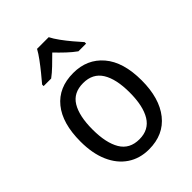

<svg xmlns="http://www.w3.org/2000/svg" viewBox="-223 -874 991 991"><g transform="rotate(-45 273.0 -378.0)"><path d="M497 -269Q497 -139 438 -64.5Q379 10 272 10Q205 10 155 -23.5Q105 -57 77.5 -119.5Q50 -182 50 -269Q50 -402 108.5 -474Q167 -546 274 -546Q375 -546 436 -474.5Q497 -403 497 -269ZM138 -269Q138 -171 170.5 -116.5Q203 -62 274 -62Q343 -62 376 -116Q409 -170 409 -269Q409 -367 376 -420Q343 -473 273 -473Q202 -473 170 -420Q138 -367 138 -269ZM315 -766Q326 -744 346 -716.5Q366 -689 388 -663Q410 -637 428 -617V-606H372Q348 -623 322.5 -647Q297 -671 272 -697Q246 -671 221 -647Q196 -623 173 -606H118V-617Q136 -638 157.5 -664.5Q179 -691 198.5 -717.5Q218 -744 230 -766Z"/></g></svg>

Font: Noto Sans SemiCondensed
Style: Regular
Weight: 400
Width: 4
Designer: Monotype Design Team
Foundry: Monotype Imaging Inc.
Version: Version 2.013; ttfautohint (v1.8.4.7-5d5b)